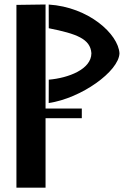

<svg xmlns="http://www.w3.org/2000/svg" viewBox="-20 -847 608 859"><path d="M198.2 -720.7C322.9 -695.8 384.2 -673.2 388.9 -609.1L388.9 -608.8L388.9 -608.4C388.4 -536.9 286.4 -498 198.2 -490.5L197.9 -386C343.4 -407.3 511.5 -527.5 514.5 -608.4C509.5 -694.8 376.2 -815.6 197.9 -826.6ZM53.5 -825.1V-7.5H183.8V-318.2H346V-361.5H183.8V-826.9Z"/></svg>

Font: Stormning
Style: Light
Weight: 400
Designer: Robert Jablonski, Mew Too
Foundry: Cannot Into Space Fonts
Version: Version 0.90